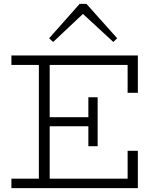

<svg xmlns="http://www.w3.org/2000/svg" viewBox="-20 -973 815 993"><path d="M39 0V-49H640V-193H693V0ZM181 -28V-657H237V-28ZM215 -320V-367H463V-320ZM437 -217V-470H485V-217ZM640 -493V-637H39V-686H693V-493ZM255 -756 234 -775 392 -953H427L586 -775L566 -756L409 -901Z"/></svg>

Font: BioRhyme ExtraBold Light
Style: Regular
Weight: 300
Version: Version 1.600;gftools[0.9.33]